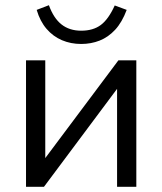

<svg xmlns="http://www.w3.org/2000/svg" viewBox="-20 -718 624 738"><path d="M80 0V-486H154V-77H129L435 -486H504V0H430V-410H455L149 0ZM292 -549Q252 -549 218 -563.5Q184 -578 159 -607Q134 -636 121 -680L168 -698Q186 -648 216.5 -624Q247 -600 292 -600Q338 -600 367.5 -622Q397 -644 421 -697L467 -680Q449 -632 422.5 -603.5Q396 -575 363 -562Q330 -549 292 -549Z"/></svg>

Font: NunitoSans1
Style: Book
Weight: 400
Designer: Vernon Adams
Foundry: Vernon Adams
Version: Version 3.101;gftools[0.9.27]